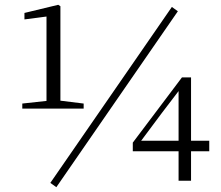

<svg xmlns="http://www.w3.org/2000/svg" viewBox="-20 -754 922 801"><path d="M215 27 722 -707 697 -725 190 9ZM725 0H777V-123H853V-167H777V-431H739L534 -159V-123H725ZM569 -167 654 -281 725 -374V-167ZM174 -301H329V-322L232 -334V-728L223 -734L82 -700V-673L174 -685V-333L73 -322V-301Z"/></svg>

Font: Noto Serif CJK HK Light
Style: Regular
Weight: 300
Designer: Ryoko NISHIZUKA 西塚涼子 (kana & ideographs); Frank Grießhammer (Latin, Greek & Cyrillic); Wenlong ZHANG 张文龙 (bopomofo); San
Foundry: Adobe
Version: Version 2.001;hotconv 1.1.0;makeotfexe 2.6.0